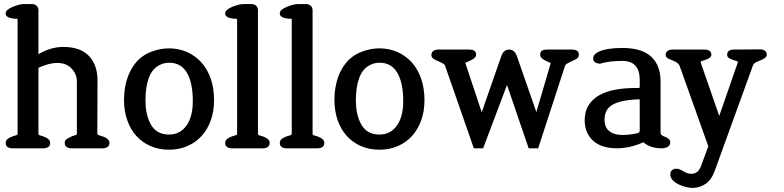

<svg xmlns="http://www.w3.org/2000/svg" viewBox="-20 -733 3876 949"><path d="M488 0H332Q320 0 310 -6Q300 -12 300 -27Q300 -41 313 -48Q326 -55 337 -60Q345 -63 352.5 -65Q360 -67 360 -73V-330Q360 -366 334 -394Q308 -422 262 -422Q224 -422 170 -398V-73Q170 -66 176.5 -64Q183 -62 191 -60Q196 -58 202 -55.5Q208 -53 213 -50Q218 -47 223 -41Q228 -35 228 -27Q228 -13 218.5 -6.5Q209 0 196 0H40Q28 0 18 -6Q8 -12 8 -27Q8 -35 12.5 -41Q17 -47 23 -50Q28 -53 33.5 -55.5Q39 -58 45 -60Q53 -63 60 -64.5Q67 -66 67 -73V-635Q67 -641 60.5 -640.5Q54 -640 48 -641Q42 -642 36 -643Q30 -644 25 -646Q19 -648 13.5 -653Q8 -658 8 -668Q8 -677 18 -685Q28 -693 42.5 -699Q57 -705 72 -709Q87 -713 98 -713H137Q152 -713 161 -704.5Q170 -696 170 -682V-465Q230 -501 293 -501Q378 -501 420.5 -455.5Q463 -410 462 -330L461 -74Q461 -67 468 -65Q475 -63 483 -60Q489 -58 495 -56Q501 -54 506 -50Q511 -47 516 -41Q521 -35 521 -27Q521 -12 510.5 -6Q500 0 488 0Z M815 7Q765 7 724 -11Q683 -29 654 -61Q625 -93 609 -138.5Q593 -184 593 -238Q593 -324 627.5 -388Q662 -452 727 -477Q772 -494 815 -494Q863 -494 904 -476Q945 -458 975 -425Q1005 -392 1021.5 -344.5Q1038 -297 1038 -238Q1038 -185 1022.5 -140Q1007 -95 978 -62.5Q949 -30 907.5 -11.5Q866 7 815 7ZM816 -423Q790 -423 768 -411Q733 -394 716 -349Q699 -304 699 -238Q699 -163 727 -115.5Q755 -68 815 -68Q870 -68 901.5 -112Q933 -156 933 -234Q933 -323 904 -373Q875 -423 816 -423Z M1281 0H1125Q1113 0 1103 -6Q1093 -12 1093 -27Q1093 -35 1097.5 -41Q1102 -47 1108 -50Q1113 -53 1118.5 -55.5Q1124 -58 1130 -60Q1138 -63 1145 -64.5Q1152 -66 1152 -73V-635Q1152 -641 1145.5 -640.5Q1139 -640 1133 -641Q1127 -642 1121 -643Q1115 -644 1110 -646Q1104 -648 1098.5 -653Q1093 -658 1093 -668Q1093 -677 1103 -685Q1113 -693 1127.5 -699Q1142 -705 1157 -709Q1172 -713 1183 -713H1222Q1237 -713 1246 -704.5Q1255 -696 1255 -682V-73Q1255 -66 1261.5 -64Q1268 -62 1276 -60Q1281 -58 1287 -55.5Q1293 -53 1298 -50Q1303 -47 1308 -41Q1313 -35 1313 -27Q1313 -13 1303.5 -6.5Q1294 0 1281 0Z M1551 0H1395Q1383 0 1373 -6Q1363 -12 1363 -27Q1363 -35 1367.5 -41Q1372 -47 1378 -50Q1383 -53 1388.5 -55.5Q1394 -58 1400 -60Q1408 -63 1415 -64.5Q1422 -66 1422 -73V-635Q1422 -641 1415.5 -640.5Q1409 -640 1403 -641Q1397 -642 1391 -643Q1385 -644 1380 -646Q1374 -648 1368.5 -653Q1363 -658 1363 -668Q1363 -677 1373 -685Q1383 -693 1397.5 -699Q1412 -705 1427 -709Q1442 -713 1453 -713H1492Q1507 -713 1516 -704.5Q1525 -696 1525 -682V-73Q1525 -66 1531.5 -64Q1538 -62 1546 -60Q1551 -58 1557 -55.5Q1563 -53 1568 -50Q1573 -47 1578 -41Q1583 -35 1583 -27Q1583 -13 1573.5 -6.5Q1564 0 1551 0Z M1855 7Q1805 7 1764 -11Q1723 -29 1694 -61Q1665 -93 1649 -138.5Q1633 -184 1633 -238Q1633 -324 1667.5 -388Q1702 -452 1767 -477Q1812 -494 1855 -494Q1903 -494 1944 -476Q1985 -458 2015 -425Q2045 -392 2061.5 -344.5Q2078 -297 2078 -238Q2078 -185 2062.5 -140Q2047 -95 2018 -62.5Q1989 -30 1947.5 -11.5Q1906 7 1855 7ZM1856 -423Q1830 -423 1808 -411Q1773 -394 1756 -349Q1739 -304 1739 -238Q1739 -163 1767 -115.5Q1795 -68 1855 -68Q1910 -68 1941.5 -112Q1973 -156 1973 -234Q1973 -323 1944 -373Q1915 -423 1856 -423Z M2702 -421Q2702 -420 2699 -423Q2695 -425 2691 -426.5Q2687 -428 2683 -430Q2669 -436 2659.5 -444Q2650 -452 2650 -463Q2650 -477 2659 -482.5Q2668 -488 2681 -488H2809Q2822 -488 2831.5 -482.5Q2841 -477 2841 -463Q2841 -448 2827.5 -441Q2814 -434 2803 -429Q2794 -424 2784.5 -419.5Q2775 -415 2772 -405L2640 0H2593L2486 -313L2368 0H2322L2181 -405Q2178 -415 2168.5 -419.5Q2159 -424 2150 -429Q2137 -434 2124.5 -441Q2112 -448 2112 -463Q2114 -477 2123.5 -482.5Q2133 -488 2145 -488H2301Q2314 -488 2323.5 -482.5Q2333 -477 2333 -463Q2333 -452 2323 -444.5Q2313 -437 2299 -431Q2295 -429 2291 -427.5Q2287 -426 2283 -424Q2281 -422 2281 -422H2280L2361 -178L2459 -459Q2464 -472 2473 -480Q2482 -488 2497 -488Q2511 -488 2520 -479.5Q2529 -471 2534 -458L2631 -179Z M3251 0Q3193 0 3160 -30Q3094 0 3029 0Q2952 0 2911 -38Q2870 -76 2870 -139Q2870 -182 2889 -212.5Q2908 -243 2941.5 -262Q2975 -281 3020.5 -289.5Q3066 -298 3119 -298H3135Q3139 -298 3140.5 -299Q3142 -300 3142 -305V-338Q3142 -432 3056 -432Q3027 -432 2999.5 -429Q2972 -426 2945 -418Q2932 -419 2922 -424.5Q2912 -430 2912 -444Q2912 -456 2920 -464Q2928 -472 2938 -477Q2979 -496 3056 -496Q3152 -496 3198.5 -453Q3245 -410 3245 -330V-76Q3245 -66 3261 -59Q3273 -56 3280 -50Q3293 -43 3293 -28Q3291 -12 3278.5 -6Q3266 0 3251 0ZM3142 -236Q3142 -241 3141 -241.5Q3140 -242 3135 -242Q3086 -240 3054 -232.5Q3022 -225 3003 -212.5Q2984 -200 2976 -181.5Q2968 -163 2968 -141Q2968 -127 2972 -113.5Q2976 -100 2986.5 -89.5Q2997 -79 3014 -72.5Q3031 -66 3057 -66Q3095 -66 3131 -75Q3142 -78 3142 -86Z M3627 -425Q3627 -430 3620.5 -431.5Q3614 -433 3608 -435Q3603 -437 3598 -439Q3593 -441 3588 -443Q3574 -450 3574 -462Q3574 -476 3583.5 -482Q3593 -488 3605 -488L3738 -489Q3751 -489 3760.5 -482.5Q3770 -476 3770 -462Q3770 -451 3754 -442Q3741 -435 3723.5 -428.5Q3706 -422 3701 -408L3514 108Q3497 156 3468 175.5Q3439 195 3404 196Q3390 196 3371 191.5Q3352 187 3334.5 178.5Q3317 170 3305 157.5Q3293 145 3293 129Q3293 115 3301.5 108Q3310 101 3323 101Q3335 101 3343 105.5Q3351 110 3361 115Q3369 120 3377 123Q3385 126 3399 126Q3413 126 3425.5 117Q3438 108 3446 85L3481 -10L3339 -408Q3336 -415 3330 -420Q3324 -425 3316.5 -429Q3309 -433 3300.5 -436Q3292 -439 3286 -442Q3281 -444 3275.5 -449Q3270 -454 3270 -463Q3272 -477 3281.5 -482.5Q3291 -488 3303 -488H3464Q3477 -488 3486.5 -482Q3496 -476 3496 -462Q3496 -454 3490 -449.5Q3484 -445 3481 -443Q3470 -438 3461 -435Q3456 -433 3450.5 -432Q3445 -431 3443 -427Q3443 -426 3443.5 -425Q3444 -424 3444 -422L3535 -160Z"/></svg>

Font: Jura
Style: Bold
Weight: 700
Designer: Ed Merritt
Foundry: Ten by Twenty
Version: Version 1.007